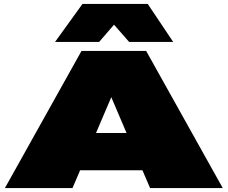

<svg xmlns="http://www.w3.org/2000/svg" viewBox="-20 -960 1162 980"><path d="M5 0 396 -700H726L1117 0H746L707 -91H389L350 0ZM470 -281H626L548 -464ZM261 -746 401 -940H734L864 -746H639L562 -834L486 -746Z"/></svg>

Font: Georama ExtraExtended Black
Style: Regular
Weight: 900
Width: 8
Designer: Jean-Baptiste Levee
Foundry: Production Type
Version: Version 1.000